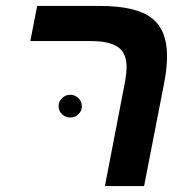

<svg xmlns="http://www.w3.org/2000/svg" viewBox="-20 -626 640 646"><path d="M464.8 0H333L400.9 -352.1Q405.8 -379.4 405.8 -400.9Q405.8 -447.3 377.2 -467.5Q348.6 -487.8 285.2 -487.8H82L105 -606H315.9Q436 -606 489 -566.2Q542 -526.4 542 -438Q542 -398.4 533.2 -351.1ZM177.2 -268.1Q177.2 -285.2 189 -296.1Q200.7 -307.1 216.3 -307.1Q231.9 -307.1 243.7 -296.1Q255.4 -285.2 255.4 -268.1Q255.4 -252.4 243.7 -241.5Q231.9 -230.5 216.3 -230.5Q200.7 -230.5 189 -241.5Q177.2 -252.4 177.2 -268.1Z"/></svg>

Font: Cousine
Style: Bold Italic
Weight: 700
Italic angle: -12°
Monospace: yes
Designer: Steve Matteson
Foundry: Ascender Corporation
Version: Version 1.20